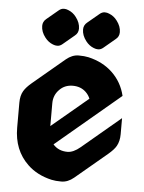

<svg xmlns="http://www.w3.org/2000/svg" viewBox="-54 -788 629 841"><g transform="rotate(5 261.0 -367.5)"><path d="M373 -745.1Q382.8 -745.1 391.6 -741.2Q413.1 -732.9 426.8 -714.4Q445.8 -689.9 445.8 -664.1Q445.8 -644.5 430.7 -632.8L379.9 -590.3Q369.1 -581.1 357.4 -581.1Q347.7 -581.1 338.4 -585Q317.9 -592.8 303.2 -611.8Q284.2 -636.2 284.2 -662.1Q284.2 -681.2 299.3 -693.4L350.1 -735.8Q360.8 -745.1 373 -745.1ZM193.4 -745.1Q203.1 -745.1 211.9 -741.2Q233.4 -732.9 247.1 -714.4Q266.1 -689.9 266.1 -664.1Q266.1 -644.5 251 -632.8L200.2 -590.3Q189.5 -581.1 177.7 -581.1Q168 -581.1 158.7 -585Q138.2 -592.8 123.5 -611.8Q104.5 -636.2 104.5 -662.1Q104.5 -681.2 119.6 -693.4L170.4 -735.8Q181.2 -745.1 193.4 -745.1ZM338.4 -362.3Q332 -378.4 319.3 -390.6Q296.4 -412.6 261.2 -412.6Q226.6 -412.6 203.6 -389.6Q178.2 -364.7 178.2 -328.6V-228ZM247.1 9.8Q221.7 9.8 204.1 5.9Q139.6 -8.8 98.1 -48.8Q34.2 -109.9 34.2 -208.5V-318.4Q34.2 -349.6 46.4 -370.1Q57.1 -388.2 81.1 -408.2L220.2 -524.9Q246.6 -546.9 275.4 -546.9Q300.8 -546.9 318.4 -543Q382.3 -528.3 424.3 -488.3Q467.8 -446.8 481.9 -387.2L199.2 -149.4Q223.1 -122.1 262.7 -122.1Q288.6 -122.1 318.8 -147.5L488.3 -290V-218.8Q488.3 -189 476.1 -167Q466.3 -149.9 441.4 -128.9L302.2 -12.2Q275.9 9.8 247.1 9.8Z"/></g></svg>

Font: Gothica
Style: Bold
Weight: 700
Designer: Wojciech Kalinowski "wmk69" (wmk69@o2.pl)
Foundry: Wojciech Kalinowski "wmk69" (wmk69@o2.pl)
Version: Version 2.1.0; 2021-05-14